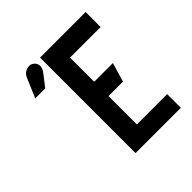

<svg xmlns="http://www.w3.org/2000/svg" viewBox="-188 -852 995 995"><g transform="rotate(-45 309.0 -354.5)"><path d="M151 -568 200 -631C227 -665 215 -694 191 -706C175 -714 138 -709 124 -676L78 -568ZM577 0V-100H355V-308H461L492 -413H355V-590H579V-700H245V0Z"/></g></svg>

Font: Advent Pro
Style: Bold
Weight: 700
Designer: Andreas Kalpakidis
Foundry: Andreas Kalpakidis
Version: Version 2.002 2008